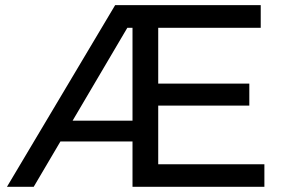

<svg xmlns="http://www.w3.org/2000/svg" viewBox="-20 -720 1086 740"><path d="M6.8 0 423.8 -700.2H984.9V-612.8H589.8V-397.9H940.9V-313H589.8V-86.9H999V0H490.7V-174.8H212.9L109.9 0ZM259.8 -254.9H490.7V-612.8H470.7Z"/></svg>

Font: Montserrat Medium
Style: Regular
Weight: 500
Designer: Julieta Ulanovsky
Foundry: Julieta Ulanovsky
Version: Version 7.200